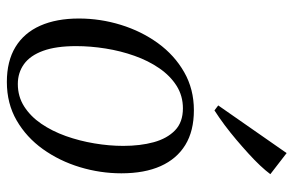

<svg xmlns="http://www.w3.org/2000/svg" viewBox="-168 -678 856 560"><g transform="rotate(90 260.0 -398.0)"><path d="M301.5 -535.5Q362 -535.5 402.8 -510.5Q443.5 -485.5 464.5 -438.5Q485.5 -391.5 485.5 -324Q485.5 -262.5 467.5 -203Q449.5 -143.5 415 -95.2Q380.5 -47 331.2 -18.5Q282 10 219 10Q158.5 10 117.2 -15Q76 -40 55 -87.2Q34 -134.5 34 -200Q34 -262.5 52.5 -322.5Q71 -382.5 106 -430.8Q141 -479 190.5 -507.2Q240 -535.5 301.5 -535.5ZM296 -503.5Q259.5 -503.5 230.2 -485Q201 -466.5 179 -434.5Q157 -402.5 142.8 -362.2Q128.5 -322 121.5 -278Q114.5 -234 114.5 -192Q114.5 -133.5 128.2 -95.8Q142 -58 167 -40Q192 -22 225 -22Q261.5 -22 290.5 -40.5Q319.5 -59 341 -90.5Q362.5 -122 376.8 -162Q391 -202 398.2 -245.2Q405.5 -288.5 405.5 -329.5Q405.5 -379 394.8 -418.2Q384 -457.5 360.2 -480.5Q336.5 -503.5 296 -503.5ZM287.5 -606.5 426.5 -806 488 -758.5Q478 -745 462.8 -728.8Q447.5 -712.5 428.2 -695Q409 -677.5 387.8 -659.5Q366.5 -641.5 344.8 -625.2Q323 -609 302 -595.5Z"/></g></svg>

Font: Merriweather 96pt Light
Style: Italic
Weight: 300
Italic angle: -7.8°
Version: Version 2.101